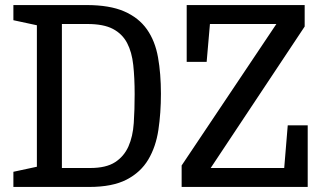

<svg xmlns="http://www.w3.org/2000/svg" viewBox="-20 -740 1282 760"><path d="M225 -645V-75H337Q400 -75 435.5 -98Q471 -121 488.5 -160.5Q506 -200 509.5 -253Q513 -306 513 -367Q513 -431 507.5 -482.5Q502 -534 483 -570Q464 -606 427 -625.5Q390 -645 326 -645ZM322 -720Q414 -720 471.5 -695Q529 -670 561.5 -624Q594 -578 605.5 -513Q617 -448 617 -369Q617 -293 607 -226Q597 -159 567 -108.5Q537 -58 481 -29Q425 0 333 0H33V-60L126 -80V-640L33 -660V-720ZM719 -720H1186V-635L814 -75H1105L1119 -244H1198V0H699V-85L1074 -645H811L798 -495H719Z"/></svg>

Font: HermeneusOne
Style: Regular
Weight: 400
Designer: Rodrigo Fuenzalida, Pablo Impallari
Foundry: Pablo Impallari, Rodrigo Fuenzalida
Version: Version 1.000; ttfautohint (v0.8) -G 200 -r 50